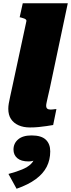

<svg xmlns="http://www.w3.org/2000/svg" viewBox="-20 -778 437 1181"><path d="M142 -646Q144 -652 140.5 -656.5Q137 -661 129 -664Q121 -667 110 -670L101 -672L120 -758H397L286 -233Q279 -204 274.5 -183Q270 -162 267 -149Q264 -136 264 -128Q264 -115 271 -109.5Q278 -104 292 -104Q300 -104 306 -105Q312 -106 317.5 -106.5Q323 -107 327 -107L307 -9Q289 -6 266 -2.5Q243 1 217.5 3.5Q192 6 164 6Q124 6 94 -7.5Q64 -21 47.5 -46Q31 -71 31 -109Q31 -124 34 -141.5Q37 -159 42.5 -184Q48 -209 56 -246ZM82 383 32 292Q84 278 117 264Q150 250 169 232Q188 214 195 187Q198 183 201 185Q204 187 206.5 191Q209 195 209 199Q197 207 184 211Q171 215 156 215Q110 215 86.5 195Q63 175 63 142Q63 104 91.5 79.5Q120 55 174 55Q234 55 261.5 81Q289 107 289 153Q289 205 267.5 247.5Q246 290 200 324Q154 358 82 383Z"/></svg>

Font: Roboto Serif 20pt Black
Style: Italic
Weight: 900
Italic angle: -10°
Version: Version 1.008